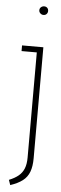

<svg xmlns="http://www.w3.org/2000/svg" viewBox="-61 -737 311 978"><g transform="rotate(5 94.0 -248.0)"><path d="M138 66V-501H29V-472H107V65Q107 99 98 121.5Q89 144 70.5 159.5Q52 175 22 187L31 213Q70 200 93.5 182Q117 164 127.5 136Q138 108 138 66ZM146 -687Q146 -697 140 -703Q134 -709 124 -709Q115 -709 108 -703Q101 -697 101 -687Q101 -678 108 -671.5Q115 -665 124 -665Q134 -665 140 -671.5Q146 -678 146 -687Z"/></g></svg>

Font: Advent Pro ExtraLight
Style: Regular
Weight: 250
Version: Version 3.000